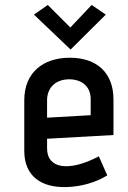

<svg xmlns="http://www.w3.org/2000/svg" viewBox="-20 -743 515 775"><path d="M379 -112C258 -48 170 -62 170 -144V-183L438 -198V-342C438 -447 373 -510 262 -510C153 -510 78 -449 78 -339V-134C78 -30 149 15 248 12C305 11 366 -6 413 -35ZM346 -278 170 -268V-338C170 -386 201 -423 261 -423C298 -423 346 -403 346 -343ZM407 -684 350 -723 264 -632 173 -723 117 -684 265 -543Z"/></svg>

Font: Advent Pro
Style: SemiBold
Weight: 600
Designer: Andreas Kalpakidis
Foundry: Andreas Kalpakidis
Version: Version 2.002 2008